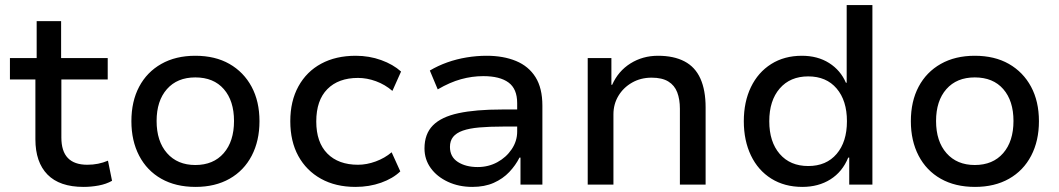

<svg xmlns="http://www.w3.org/2000/svg" viewBox="-20 -725 4160 754"><path d="M308 9Q214 9 166.5 -39.5Q119 -88 119 -178V-413H19V-497H124V-642H220V-497H403V-413H221V-185Q221 -131 246.5 -104.5Q272 -78 323 -78Q345 -78 365 -82Q385 -86 404 -94L420 -15Q397 -2 367.5 3.5Q338 9 308 9Z M748 9Q670 9 613.5 -23Q557 -55 526.5 -113.5Q496 -172 496 -249Q496 -327 526.5 -384.5Q557 -442 613.5 -474Q670 -506 747 -506Q825 -506 881 -474Q937 -442 968 -384.5Q999 -327 999 -249Q999 -172 968.5 -113.5Q938 -55 881.5 -23Q825 9 748 9ZM747 -77Q818 -77 858.5 -123.5Q899 -170 899 -250Q899 -329 859 -375Q819 -421 747 -421Q676 -421 635.5 -375Q595 -329 595 -250Q595 -170 636 -123.5Q677 -77 747 -77Z M1376 9Q1298 9 1240.5 -23Q1183 -55 1151.5 -112.5Q1120 -170 1120 -249Q1120 -328 1152 -386Q1184 -444 1241.5 -475Q1299 -506 1377 -506Q1430 -506 1477 -489Q1524 -472 1555 -444L1521 -368Q1492 -393 1456.5 -406Q1421 -419 1386 -419Q1309 -419 1265.5 -375Q1222 -331 1222 -248Q1222 -166 1265.5 -122Q1309 -78 1386 -78Q1420 -78 1455.5 -91Q1491 -104 1518 -127L1552 -52Q1523 -24 1476.5 -7.5Q1430 9 1376 9Z M1835 9Q1782 9 1739 -11Q1696 -31 1671.5 -65Q1647 -99 1647 -142Q1647 -199 1680 -232.5Q1713 -266 1780.5 -280.5Q1848 -295 1951 -295H2027V-228H1956Q1902 -228 1862.5 -224.5Q1823 -221 1797.5 -212Q1772 -203 1759.5 -187.5Q1747 -172 1747 -148Q1747 -109 1778 -89Q1809 -69 1856 -69Q1898 -69 1933 -88Q1968 -107 1989.5 -139Q2011 -171 2011 -208V-320Q2011 -376 1977 -401Q1943 -426 1878 -426Q1834 -426 1790.5 -414Q1747 -402 1699 -374L1668 -448Q1700 -467 1736.5 -480Q1773 -493 1812.5 -499.5Q1852 -506 1891 -506Q1957 -506 2006.5 -485.5Q2056 -465 2083 -422Q2110 -379 2110 -310V0H2024V-106H2020Q2005 -76 1980 -49.5Q1955 -23 1919 -7Q1883 9 1835 9Z M2288 0V-497H2381V-392H2384Q2408 -446 2456 -476Q2504 -506 2564 -506Q2626 -506 2668 -484Q2710 -462 2730.5 -416.5Q2751 -371 2751 -303V0H2650V-298Q2650 -335 2639.5 -362.5Q2629 -390 2604.5 -405Q2580 -420 2539 -420Q2496 -420 2462 -400.5Q2428 -381 2408.5 -348.5Q2389 -316 2389 -276V0Z M3131 9Q3061 9 3009 -23.5Q2957 -56 2929 -114.5Q2901 -173 2901 -249Q2901 -325 2929 -383Q2957 -441 3008.5 -473.5Q3060 -506 3129 -506Q3191 -506 3236 -477.5Q3281 -449 3302 -400H3305V-705H3406V0H3315V-106H3311Q3288 -50 3241 -20.5Q3194 9 3131 9ZM3154 -73Q3225 -73 3265.5 -120.5Q3306 -168 3306 -249Q3306 -330 3265.5 -377.5Q3225 -425 3154 -425Q3083 -425 3042 -377.5Q3001 -330 3001 -249Q3001 -168 3042 -120.5Q3083 -73 3154 -73Z M3809 9Q3731 9 3674.5 -23Q3618 -55 3587.5 -113.5Q3557 -172 3557 -249Q3557 -327 3587.5 -384.5Q3618 -442 3674.5 -474Q3731 -506 3808 -506Q3886 -506 3942 -474Q3998 -442 4029 -384.5Q4060 -327 4060 -249Q4060 -172 4029.5 -113.5Q3999 -55 3942.5 -23Q3886 9 3809 9ZM3808 -77Q3879 -77 3919.5 -123.5Q3960 -170 3960 -250Q3960 -329 3920 -375Q3880 -421 3808 -421Q3737 -421 3696.5 -375Q3656 -329 3656 -250Q3656 -170 3697 -123.5Q3738 -77 3808 -77Z"/></svg>

Font: Nunito Sans 7pt Medium
Style: Regular
Weight: 500
Designer: Vernon Adams
Foundry: Vernon Adams
Version: Version 3.101;gftools[0.9.27]